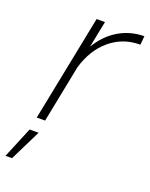

<svg xmlns="http://www.w3.org/2000/svg" viewBox="-161 -596 691 885"><g transform="rotate(20 184.5 -153.5)"><path d="M391 -522 387 -479Q302 -479 239.5 -426.5Q177 -374 150 -282L94 0H53L157 -521H198L172 -391Q209 -453 265 -487Q321 -521 391 -522ZM41 63H85L10 215H-22Z"/></g></svg>

Font: Gontserrat ExtraLight
Style: Italic
Weight: 275
Italic angle: -11.3°
Designer: Julieta Ulanovsky
Foundry: Julieta Ulanovsky
Version: Version 6.001